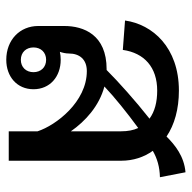

<svg xmlns="http://www.w3.org/2000/svg" viewBox="-20 -556 583 582"><g transform="rotate(90 271.0 -264.5)"><path d="M58.3 -89.2C58.3 -34.2 100 7.5 160.8 7.5C211.7 7.5 250 -25 250 -75C250 -125 211.7 -157.5 160.8 -157.5C152.5 -157.5 144.2 -156.7 136.7 -155C139.2 -162.5 141.7 -172.5 141.7 -182.5C141.7 -214.2 159.2 -236.7 195 -236.7C288.3 -236.7 359.2 -143.3 377.5 -87.5V0H466.7V-340.8C466.7 -377.5 455.8 -410 436.7 -436.7C460 -450 485 -457.5 516.7 -458.3L501.7 -535.8C453.3 -531.7 419.2 -504.2 393.3 -478.3C357.5 -502.5 310 -515.8 254.2 -515.8C123.3 -515.8 53.3 -435.8 41.7 -352.5L130.8 -345.8C140 -410.8 183.3 -450 254.2 -450C289.2 -450 317.5 -442.5 339.2 -426.7C284.2 -383.3 227.5 -332.5 191.7 -296.7H189.2C85 -296.7 58.3 -227.5 58.3 -168.3ZM160.8 -113.3C183.3 -113.3 198.3 -97.5 198.3 -75C198.3 -52.5 183.3 -36.7 160.8 -36.7C138.3 -36.7 123.3 -52.5 123.3 -75C123.3 -97.5 138.3 -113.3 160.8 -113.3ZM241.7 -290C274.2 -320.8 320.8 -358.3 367.5 -392.5C374.2 -378.3 377.5 -360.8 377.5 -340.8V-188.3C346.7 -232.5 300.8 -274.2 241.7 -290Z"/></g></svg>

Font: Boon Medium
Style: Regular
Weight: 500
Designer: Sungsit Sawaiwan
Foundry: FontUni
Version: Version 2.0